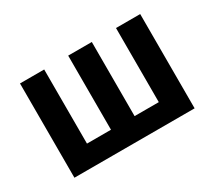

<svg xmlns="http://www.w3.org/2000/svg" viewBox="-98 -678 969 866"><g transform="rotate(-30 386.0 -245.5)"><path d="M73 0H699V-491H573V-105H447V-491H324V-105H199V-491H73Z"/></g></svg>

Font: Source Sans Pro SemBd
Style: Regular
Weight: 700
Designer: Paul D. Hunt
Foundry: Adobe Systems Incorporated
Version: Version 2.020;PS 2.0;hotconv 1.0.86;makeotf.lib2.5.63406